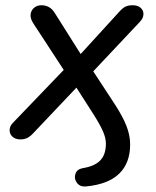

<svg xmlns="http://www.w3.org/2000/svg" viewBox="-20 -514 582 718"><path d="M288.5 115Q333.8 107.8 354.9 85.9Q376 64.1 376 23.2Q376 2.9 365.5 -21.8Q355 -46.5 330.3 -85.5L253.8 -205.1L282.3 -203.7L106.3 -17.9Q94 -4.4 82.8 1.4Q71.7 7.3 56.6 7.3Q37.5 7.3 26.6 -2.9Q15.6 -13 16 -27.9Q16.3 -42.7 28.8 -55.2L235.5 -270.4L234.1 -228.2L104.1 -427.4Q92.7 -445.3 94.5 -460.5Q96.3 -475.7 107.7 -485.1Q119.2 -494.4 135.2 -494.4Q150.3 -494.4 163 -487.4Q175.7 -480.5 185.1 -465L292.3 -295.1H266.3L426.4 -470.5Q439.1 -484.4 449.5 -489.4Q460 -494.4 476.1 -494.4Q495.2 -494.4 506.1 -484.6Q517.1 -474.7 516.4 -460.2Q515.8 -445.7 503.3 -432.6L312.5 -230L312.3 -272.2L408.4 -125.6Q438.6 -79.3 452.7 -43.5Q466.7 -7.8 466.7 26.2Q466.7 95.7 425.5 135.6Q384.3 175.5 300.9 183.3Q279.3 185.1 267.8 169.9Q256.4 154.7 261.8 137Q267.1 119.2 288.5 115Z"/></svg>

Font: SN Pro Thin
Style: Italic
Weight: 200
Italic angle: -9°
Designer: Tobias Whetton
Foundry: Supernotes
Version: Version 1.003;Glyphs 3.3 (3324)